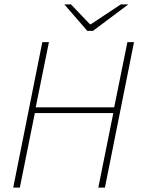

<svg xmlns="http://www.w3.org/2000/svg" viewBox="-20 -851 638 871"><path d="M40 0 172 -660H202L142 -364H498L558 -660H588L456 0H426L494 -338H138L70 0ZM376 -711 272 -831H302L388 -741H392L528 -831H562L402 -711Z"/></svg>

Font: Source Sans 3 ExtraLight ExtraLight
Style: Italic
Weight: 250
Italic angle: -11°
Version: Version 3.052;hotconv 1.1.0;makeotfexe 2.6.0